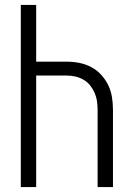

<svg xmlns="http://www.w3.org/2000/svg" viewBox="-20 -755 540 775"><path d="M64 0H126V-450H250Q268 -450 285 -446Q302 -442 317.5 -433Q333 -424 344 -410Q355 -396 362 -380Q369 -364 371.5 -346.5Q374 -329 374 -311V0H436V-311Q436 -337 432 -362.5Q428 -388 417 -411Q406 -434 388.5 -453Q371 -472 348.5 -484Q326 -496 301 -501Q276 -506 250 -506H126V-735H64Z"/></svg>

Font: Iosevka SS09 Light
Style: Regular
Weight: 300
Monospace: yes
Designer: Belleve Invis
Foundry: Belleve Invis
Version: Version 5.2.1; ttfautohint (v1.8.3)